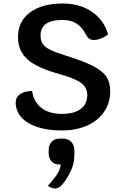

<svg xmlns="http://www.w3.org/2000/svg" viewBox="-20 -730 682 1089"><path d="M69 -148Q69 -179 93.5 -196Q118 -213 162 -214Q171 -152 215 -118Q259 -84 331 -84Q400 -84 437.5 -112Q475 -140 475 -192Q475 -234 438.5 -260.5Q402 -287 310 -312Q188 -346 135 -394Q82 -442 82 -519Q82 -608 149.5 -659Q217 -710 335 -710Q433 -710 500.5 -664Q568 -618 593 -536Q580 -523 556 -513Q532 -503 513 -503Q496 -503 486 -510.5Q476 -518 466 -536Q426 -617 335 -617Q210 -617 210 -529Q210 -500 222 -481.5Q234 -463 264 -448Q294 -433 352 -415Q455 -383 508 -355.5Q561 -328 583 -295.5Q605 -263 605 -213Q605 -147 571 -96.5Q537 -46 474.5 -18Q412 10 329 10Q251 10 192 -9.5Q133 -29 101 -65Q69 -101 69 -148ZM402 126V142Q402 185 390 219Q378 253 352 292Q336 316 322 327.5Q308 339 293 339Q270 339 252 323Q288 283 304 258.5Q320 234 325 203H317Q288 203 272 185Q256 167 256 138V121Q256 92 273 74Q290 56 319 56H337Q366 56 384 74.5Q402 93 402 126Z"/></svg>

Font: Krub SemiBold
Style: Regular
Weight: 600
Version: Version 1.000; ttfautohint (v1.6)